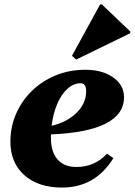

<svg xmlns="http://www.w3.org/2000/svg" viewBox="-20 -831 608 867"><path d="M260 16Q153 16 90 -40Q27 -96 27 -191Q27 -259 53 -318Q79 -377 125 -421.5Q171 -466 232.5 -491Q294 -516 365 -516Q442 -516 491 -481.5Q540 -447 540 -392Q540 -238 210 -224Q210 -216 210 -207Q210 -145 240 -111Q270 -77 325 -77Q408 -77 463 -137L492 -117Q410 16 260 16ZM344 -455Q312 -455 284.5 -430Q257 -405 238.5 -362Q220 -319 213 -263Q282 -279 325.5 -321.5Q369 -364 369 -419Q369 -455 344 -455ZM324 -562 305 -579 432 -811H440L568 -689V-681Z"/></svg>

Font: Platypi ExtraBold
Style: Italic
Weight: 800
Italic angle: -13°
Designer: David Sargent
Foundry: Bolt Cutter Type
Version: Version 1.200; ttfautohint (v1.8.4.7-5d5b)